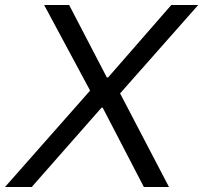

<svg xmlns="http://www.w3.org/2000/svg" viewBox="-22 -749 814 769"><path d="M-2 0 338.9 -386.2 154.8 -729H254.9L405.8 -439H411.1L664.1 -729H772L459 -375L654.8 0H554.2L389.2 -317.9H384.8L105 0Z"/></svg>

Font: Hubot Sans
Style: Italic
Weight: 400
Italic angle: -10°
Designer: Deni Anggara
Foundry: GitHub
Version: Version 1.001;gftools[0.9.31]